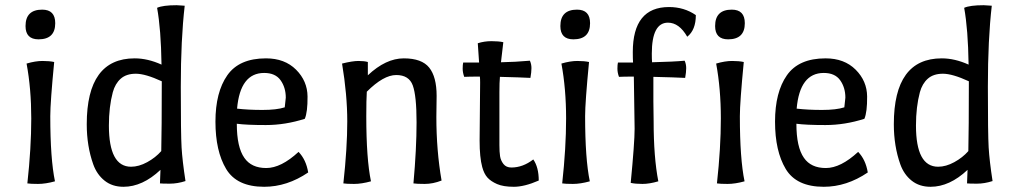

<svg xmlns="http://www.w3.org/2000/svg" viewBox="-20 -702 3900 737"><path d="M173 -256Q173 -92 191 -6Q155 4 126 4Q97 4 85 2Q100 -134 100 -247.5Q100 -361 82 -458Q116 -468 143 -468Q170 -468 188 -464Q173 -309 173 -256ZM192 -613Q192 -551 128 -551Q78 -551 78 -602Q78 -665 142 -665Q192 -665 192 -613Z M601 -390Q538 -419 501.5 -419Q465 -419 443.5 -400Q422 -381 413 -348Q398 -292 398 -220Q398 -62 483 -62Q513 -62 545 -79.5Q577 -97 599 -122Q601 -205 601 -390ZM689 -680Q674 -551 674 -369Q674 -187 677 -136Q680 -85 692 -7Q661 3 632 3Q603 3 594 2L596 -50Q527 15 454 15Q411 15 381.5 -8.5Q352 -32 338 -71Q313 -141 313 -225Q313 -478 497 -478Q547 -478 600 -454Q598 -590 583 -672Q605 -682 658 -682Q664 -682 674.5 -681Q685 -680 689 -680Z M1150 -246Q1075 -222 1000.5 -222Q926 -222 889 -227Q889 -137 918 -96Q945 -57 1002 -57Q1059 -57 1126 -119Q1155 -89 1163 -40Q1082 15 994 15Q889 15 848 -53.5Q807 -122 807 -235Q807 -348 852.5 -413Q898 -478 1001 -478Q1073 -478 1116.5 -434.5Q1160 -391 1160.5 -331.5Q1161 -272 1150 -246ZM994 -422Q902 -422 890 -285Q933 -280 987.5 -280Q1042 -280 1073 -290Q1077 -326 1077 -327Q1077 -366 1057 -394Q1037 -422 994 -422Z M1656 -334 1655 -253Q1655 -124 1675 -9Q1642 4 1610.5 4Q1579 4 1567 2Q1579 -131 1579 -232.5Q1579 -334 1564.5 -374Q1550 -414 1501 -414Q1452 -414 1388 -350Q1386 -319 1386 -256Q1386 -92 1404 -6Q1368 4 1339 4Q1310 4 1298 2Q1313 -134 1313 -236Q1313 -338 1293 -458Q1333 -468 1356 -468Q1379 -468 1392 -464V-413Q1461 -478 1530 -478Q1599 -478 1627.5 -442.5Q1656 -407 1656 -334Z M1821 -162Q1821 -162 1823 -385Q1823 -400 1822 -408Q1780 -408 1762 -407Q1756 -423 1756 -438.5Q1756 -454 1758 -462H1819L1814 -536Q1839 -544 1866.5 -544Q1894 -544 1912 -540L1903 -463Q1958 -464 2014 -469Q2020 -456 2020 -440.5Q2020 -425 2016 -403Q1979 -405 1899 -407Q1897 -387 1897 -348V-145Q1897 -119 1899.5 -102.5Q1902 -86 1912.5 -72.5Q1923 -59 1943 -59Q1987 -59 2027 -90Q2048 -60 2048 -9Q1993 15 1952.5 15Q1912 15 1888 4.5Q1864 -6 1851 -20.5Q1838 -35 1831 -61Q1821 -98 1821 -162Z M2226 -256Q2226 -92 2244 -6Q2208 4 2179 4Q2150 4 2138 2Q2153 -134 2153 -247.5Q2153 -361 2135 -458Q2169 -468 2196 -468Q2223 -468 2241 -464Q2226 -309 2226 -256ZM2245 -613Q2245 -551 2181 -551Q2131 -551 2131 -602Q2131 -665 2195 -665Q2245 -665 2245 -613Z M2416 -208 2413 -408Q2373 -408 2356 -407Q2350 -423 2350 -438.5Q2350 -454 2352 -462H2410Q2409 -475 2409 -502Q2409 -675 2548 -675Q2606 -675 2651 -644Q2651 -587 2618 -561Q2587 -615 2544 -615Q2482 -615 2482 -496Q2482 -474 2483 -463Q2567 -465 2608 -469Q2614 -456 2614 -440.5Q2614 -425 2610 -403Q2572 -405 2488 -407V-313L2489 -237Q2489 -98 2507 -6Q2473 4 2446 4Q2419 4 2401 0Q2416 -155 2416 -208Z M2820 -256Q2820 -92 2838 -6Q2802 4 2773 4Q2744 4 2732 2Q2747 -134 2747 -247.5Q2747 -361 2729 -458Q2763 -468 2790 -468Q2817 -468 2835 -464Q2820 -309 2820 -256ZM2839 -613Q2839 -551 2775 -551Q2725 -551 2725 -602Q2725 -665 2789 -665Q2839 -665 2839 -613Z M3298 -246Q3223 -222 3148.5 -222Q3074 -222 3037 -227Q3037 -137 3066 -96Q3093 -57 3150 -57Q3207 -57 3274 -119Q3303 -89 3311 -40Q3230 15 3142 15Q3037 15 2996 -53.5Q2955 -122 2955 -235Q2955 -348 3000.5 -413Q3046 -478 3149 -478Q3221 -478 3264.5 -434.5Q3308 -391 3308.5 -331.5Q3309 -272 3298 -246ZM3142 -422Q3050 -422 3038 -285Q3081 -280 3135.5 -280Q3190 -280 3221 -290Q3225 -326 3225 -327Q3225 -366 3205 -394Q3185 -422 3142 -422Z M3699 -390Q3636 -419 3599.5 -419Q3563 -419 3541.5 -400Q3520 -381 3511 -348Q3496 -292 3496 -220Q3496 -62 3581 -62Q3611 -62 3643 -79.5Q3675 -97 3697 -122Q3699 -205 3699 -390ZM3787 -680Q3772 -551 3772 -369Q3772 -187 3775 -136Q3778 -85 3790 -7Q3759 3 3730 3Q3701 3 3692 2L3694 -50Q3625 15 3552 15Q3509 15 3479.5 -8.5Q3450 -32 3436 -71Q3411 -141 3411 -225Q3411 -478 3595 -478Q3645 -478 3698 -454Q3696 -590 3681 -672Q3703 -682 3756 -682Q3762 -682 3772.5 -681Q3783 -680 3787 -680Z"/></svg>

Font: Port Lligat Sans
Style: Regular
Weight: 400
Designer: Dario Muhafara, Eduardo Rodriguez Tunni
Foundry: Tipo
Version: Version 1.002